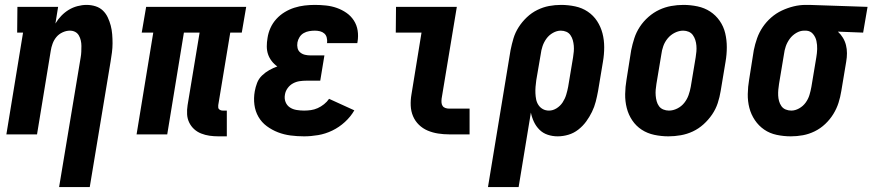

<svg xmlns="http://www.w3.org/2000/svg" viewBox="-20 -548 3558 783"><path d="M221 215 309 -314Q311 -325 311.5 -337Q312 -349 312 -360.5Q312 -372 309.5 -383Q307 -394 301.5 -403.5Q296 -413 286.5 -418Q277 -423 265 -423Q250 -423 235 -416Q220 -409 210 -397Q200 -385 194.5 -370Q189 -355 187 -341L131 0H6L74 -415H50L51 -520H217L206 -452Q216 -469 230 -483.5Q244 -498 260.5 -508Q277 -518 296 -523Q315 -528 333 -528Q352 -528 369.5 -522.5Q387 -517 399.5 -505Q412 -493 419.5 -477Q427 -461 431.5 -444Q436 -427 437.5 -408.5Q439 -390 439 -371.5Q439 -353 436.5 -334Q434 -315 431 -297L346 215Z M871 8Q852 8 834.5 5.5Q817 3 800.5 -3.5Q784 -10 771.5 -21.5Q759 -33 751.5 -48.5Q744 -64 743 -82Q742 -100 745 -119L794 -415H730L662 0H537L605 -415H558L576 -520H984L966 -415H919L870 -119Q870 -114 870 -110Q870 -106 873 -103Q876 -100 880 -98.5Q884 -97 889 -97H905V8Z M1220 8Q1192 8 1165 4.5Q1138 1 1113.5 -8.5Q1089 -18 1068 -33.5Q1047 -49 1034 -71.5Q1021 -94 1017.5 -121Q1014 -148 1019 -176Q1022 -193 1028.5 -210Q1035 -227 1048.5 -240Q1062 -253 1078 -262Q1094 -271 1111 -277Q1098 -286 1088 -299Q1078 -312 1073 -327Q1068 -342 1068 -359Q1068 -376 1071 -393Q1074 -414 1083 -434Q1092 -454 1107 -470.5Q1122 -487 1141 -498.5Q1160 -510 1180.5 -516.5Q1201 -523 1222 -525.5Q1243 -528 1264 -528Q1287 -528 1310 -525.5Q1333 -523 1354 -515.5Q1375 -508 1393 -495.5Q1411 -483 1423 -464.5Q1435 -446 1438.5 -423.5Q1442 -401 1438 -377L1437 -372H1313L1314 -374Q1315 -384 1312.5 -394.5Q1310 -405 1302.5 -411.5Q1295 -418 1285 -420.5Q1275 -423 1264 -423Q1253 -423 1241 -421Q1229 -419 1218.5 -413Q1208 -407 1201.5 -396.5Q1195 -386 1193 -375Q1191 -363 1193.5 -352Q1196 -341 1204.5 -334Q1213 -327 1224 -324.5Q1235 -322 1247 -322H1303L1286 -219H1230Q1216 -219 1202 -217Q1188 -215 1175 -208Q1162 -201 1153 -188.5Q1144 -176 1142 -162Q1139 -146 1144.5 -132Q1150 -118 1162 -110Q1174 -102 1189.5 -99.5Q1205 -97 1220 -97Q1234 -97 1248 -99Q1262 -101 1275.5 -107Q1289 -113 1301.5 -123Q1314 -133 1322 -145L1425 -98Q1410 -72 1386.5 -50.5Q1363 -29 1335 -15.5Q1307 -2 1277.5 3Q1248 8 1220 8Z M1812 0Q1789 0 1766.5 -3.5Q1744 -7 1724 -15.5Q1704 -24 1688.5 -39Q1673 -54 1664.5 -74Q1656 -94 1655 -117Q1654 -140 1658 -163L1699 -415H1594L1595 -520H1843L1781 -146Q1780 -138 1780.5 -130Q1781 -122 1785 -116Q1789 -110 1796.5 -107.5Q1804 -105 1812 -105H1895V0Z M1970 215 2062 -343Q2067 -368 2074 -391.5Q2081 -415 2095 -437Q2109 -459 2128.5 -477.5Q2148 -496 2171.5 -507.5Q2195 -519 2219 -523.5Q2243 -528 2268 -528Q2297 -528 2325.5 -522Q2354 -516 2377 -500.5Q2400 -485 2415 -462Q2430 -439 2437 -412Q2444 -385 2444 -355.5Q2444 -326 2439 -297L2419 -177Q2415 -155 2409.5 -133.5Q2404 -112 2394 -91.5Q2384 -71 2370.5 -52.5Q2357 -34 2338.5 -19.5Q2320 -5 2298 1.5Q2276 8 2254 8Q2233 8 2213.5 1.5Q2194 -5 2180 -19Q2166 -33 2157.5 -51Q2149 -69 2145 -89L2095 215ZM2219 -97Q2235 -97 2250 -106.5Q2265 -116 2274.5 -130.5Q2284 -145 2289 -161.5Q2294 -178 2297 -194L2317 -314Q2319 -326 2320 -338Q2321 -350 2320 -361.5Q2319 -373 2316 -384Q2313 -395 2306.5 -404.5Q2300 -414 2289.5 -418.5Q2279 -423 2267 -423Q2251 -423 2235 -414Q2219 -405 2208.5 -390.5Q2198 -376 2192.5 -359.5Q2187 -343 2185 -326L2167 -221Q2165 -207 2164 -194Q2163 -181 2163.5 -168Q2164 -155 2166.5 -142.5Q2169 -130 2176 -119.5Q2183 -109 2194 -103Q2205 -97 2219 -97Z M2706 8Q2677 8 2648.5 2Q2620 -4 2597 -19Q2574 -34 2558.5 -57Q2543 -80 2536 -107.5Q2529 -135 2529.5 -164.5Q2530 -194 2535 -223L2554 -343Q2559 -368 2567 -392.5Q2575 -417 2589.5 -439Q2604 -461 2624.5 -479Q2645 -497 2668.5 -508Q2692 -519 2717 -523.5Q2742 -528 2767 -528Q2796 -528 2824.5 -522Q2853 -516 2876 -501Q2899 -486 2915 -463Q2931 -440 2937.5 -412.5Q2944 -385 2944 -355.5Q2944 -326 2939 -297L2919 -177Q2915 -152 2907 -127.5Q2899 -103 2884 -81Q2869 -59 2849 -41Q2829 -23 2805.5 -12Q2782 -1 2756.5 3.5Q2731 8 2706 8ZM2708 -97Q2725 -97 2742 -105.5Q2759 -114 2770.5 -128.5Q2782 -143 2788 -160Q2794 -177 2797 -194L2817 -314Q2819 -326 2820 -338Q2821 -350 2820 -362Q2819 -374 2815.5 -385Q2812 -396 2805.5 -405Q2799 -414 2788.5 -418.5Q2778 -423 2766 -423Q2749 -423 2732 -414.5Q2715 -406 2703 -391.5Q2691 -377 2685 -360Q2679 -343 2677 -326L2657 -206Q2655 -194 2654 -182Q2653 -170 2654 -158Q2655 -146 2658 -135Q2661 -124 2667.5 -115Q2674 -106 2685 -101.5Q2696 -97 2708 -97Z M3205 8Q3176 8 3147.5 2Q3119 -4 3096.5 -19.5Q3074 -35 3058.5 -58Q3043 -81 3036 -108Q3029 -135 3029.5 -164.5Q3030 -194 3035 -223L3054 -343Q3059 -368 3067.5 -392Q3076 -416 3090.5 -437.5Q3105 -459 3125 -476.5Q3145 -494 3168.5 -505Q3192 -516 3216.5 -522Q3241 -528 3266 -528H3281L3518 -520L3500 -415L3397 -419Q3409 -408 3417.5 -394Q3426 -380 3430 -364Q3434 -348 3434 -331Q3434 -314 3431 -297L3411 -177Q3407 -152 3399.5 -128.5Q3392 -105 3378.5 -83Q3365 -61 3345.5 -42.5Q3326 -24 3302.5 -12.5Q3279 -1 3254.5 3.5Q3230 8 3205 8ZM3207 -97Q3223 -97 3239 -106Q3255 -115 3265.5 -129.5Q3276 -144 3281 -160.5Q3286 -177 3289 -194L3309 -314Q3312 -331 3312.5 -348Q3313 -365 3309.5 -381Q3306 -397 3295.5 -409.5Q3285 -422 3268 -423H3259Q3243 -423 3227 -413.5Q3211 -404 3200.5 -389.5Q3190 -375 3184.5 -359Q3179 -343 3177 -326L3157 -206Q3155 -194 3154 -182Q3153 -170 3153.5 -158.5Q3154 -147 3157 -136Q3160 -125 3166.5 -115.5Q3173 -106 3184 -101.5Q3195 -97 3207 -97Z"/></svg>

Font: Iosevka Curly Slab Extrabold
Style: Italic
Weight: 800
Italic angle: -9°
Monospace: yes
Designer: Belleve Invis
Foundry: Belleve Invis
Version: Version 22.1.2; ttfautohint (v1.8.4)